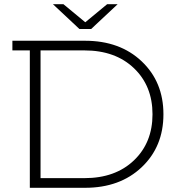

<svg xmlns="http://www.w3.org/2000/svg" viewBox="-20 -894 866 914"><path d="M414 -756H358L232 -874H282L386 -788L490 -874H540ZM385 -700Q551 -700 654.5 -602Q758 -504 758 -350Q758 -196 654.5 -98Q551 0 385 0H122V-654H39V-700ZM382 -46Q529 -46 617.5 -130.5Q706 -215 706 -350Q706 -485 617.5 -569.5Q529 -654 382 -654H173V-46Z"/></svg>

Font: mBank Light
Style: Regular
Weight: 300
Designer: Julieta Ulanovsky
Foundry: Julieta Ulanovsky
Version: Version 7.200;PS 007.200;hotconv 1.0.88;makeotf.lib2.5.64775